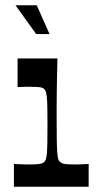

<svg xmlns="http://www.w3.org/2000/svg" viewBox="-20 -712 377 732"><path d="M33 0V-87Q49 -86 63 -85.5Q77 -85 91 -85Q119 -85 131 -87Q143 -89 148 -94Q152 -97 154.5 -104Q157 -111 158.5 -125.5Q160 -140 160.5 -165.5Q161 -191 161 -234Q161 -275 160.5 -301Q160 -327 158.5 -341.5Q157 -356 154.5 -363Q152 -370 148 -373Q143 -378 132 -379.5Q121 -381 97 -381Q84 -381 72.5 -381Q61 -381 47 -380V-489H199Q198 -459 197.5 -427.5Q197 -396 196.5 -365.5Q196 -335 196 -307.5Q196 -280 196 -259Q196 -207 196.5 -176Q197 -145 198.5 -128Q200 -111 202.5 -104Q205 -97 210 -94Q215 -89 226 -87Q237 -85 266 -85Q278 -85 291 -85.5Q304 -86 318 -87V0ZM118 -582 39 -692H120L169 -582Z"/></svg>

Font: Ojuju SemiBold
Style: Regular
Weight: 600
Designer: Chisaokwu Joboson, Mirko Velimirovic
Foundry: Udi Foundry
Version: Version 1.000